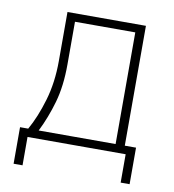

<svg xmlns="http://www.w3.org/2000/svg" viewBox="-72 -564 669 740"><g transform="rotate(10 262.0 -194.0)"><path d="M62 -31Q91 -82 112 -153Q133 -224 133 -308V-500H440V-31H484V112H449V1H65V112H30V-31ZM168 -301Q168 -216 149.5 -151.5Q131 -87 103 -31H404V-468H168Z"/></g></svg>

Font: Titillium Web[RUS by Daymarius]
Style: Regular
Weight: 200
Designer: Cyrillization by Daymarius
Foundry: Cyrillization by Daymarius
Version: Version 1.002 September 11, 2018